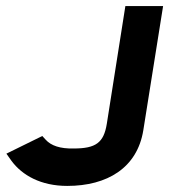

<svg xmlns="http://www.w3.org/2000/svg" viewBox="-20 -600 556 631"><path d="M1 -95 18 -71C53 -24 114 11 201 11C332 11 431 -48 451 -172L516 -580H392L331 -193C321 -131 295 -112 222 -112C178 -111 148 -121 130 -141L119 -153Z"/></svg>

Font: Charger Pro
Style: UltraObl
Weight: 900
Designer: Jasper
Foundry: Cannot Into Space Fonts
Version: Version 1.09